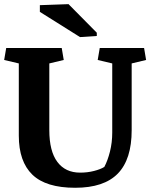

<svg xmlns="http://www.w3.org/2000/svg" viewBox="-20 -891 724 922"><path d="M216.8 -266.6Q216.8 -165 255.4 -113.5Q293.9 -62 364.7 -62Q400.4 -62 431.6 -70.1Q462.9 -78.1 481 -89.4Q497.1 -119.6 508.1 -163.3Q519 -207 519 -254.4V-586.4L449.2 -603L459 -660.6H671.9L681.6 -603L612.3 -586.4V-265.6Q612.3 -126 545.9 -57.6Q479.5 10.7 340.8 10.7Q200.7 10.7 135.5 -52.2Q70.3 -115.2 70.3 -239.7V-586.4L0 -603L9.8 -660.6H276.4L286.1 -603L216.8 -586.4ZM444.8 -718.3 364.3 -712.9 171.4 -834V-866.2L309.1 -871.1L444.8 -733.9Z"/></svg>

Font: Noticia Text
Style: Bold
Weight: 700
Designer: JM Sole
Foundry: JM Sole
Version: Version 1.003